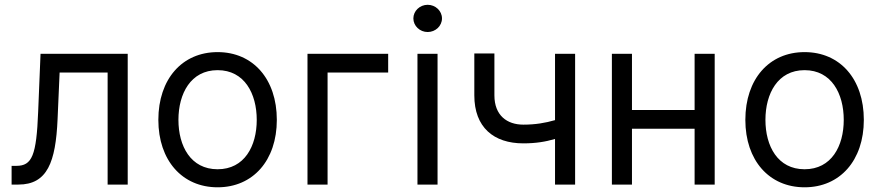

<svg xmlns="http://www.w3.org/2000/svg" viewBox="-20 -770 3675 801"><path d="M28.4 0H56.8C177.6 0 212.4 -93.8 220.2 -272.7L228.7 -467.3H429V0H512.8V-545.5H149.1L139.2 -304C132.1 -120.7 113.6 -78.1 48.3 -78.1H28.4Z M887.8 11.4C1035.5 11.4 1134.9 -100.9 1134.9 -269.9C1134.9 -440.3 1035.5 -552.6 887.8 -552.6C740.1 -552.6 640.6 -440.3 640.6 -269.9C640.6 -100.9 740.1 11.4 887.8 11.4ZM887.8 -63.9C775.6 -63.9 724.4 -160.5 724.4 -269.9C724.4 -379.3 775.6 -477.3 887.8 -477.3C1000 -477.3 1051.1 -379.3 1051.1 -269.9C1051.1 -160.5 1000 -63.9 887.8 -63.9Z M1599.4 -545.5H1262.8V0H1346.6V-467.3H1599.4Z M1721.6 0H1805.4V-545.5H1721.6ZM1764.2 -636.4C1796.9 -636.4 1823.9 -661.9 1823.9 -693.2C1823.9 -724.4 1796.9 -750 1764.2 -750C1731.5 -750 1704.5 -724.4 1704.5 -693.2C1704.5 -661.9 1731.5 -636.4 1764.2 -636.4Z M2379.3 -545.5H2295.5V-268.8C2255 -257.1 2213.4 -250 2163.4 -250C2095.2 -250 2042.6 -288.4 2042.6 -372.2V-546.9H1958.8V-372.2C1958.8 -238.6 2039.8 -171.9 2163.4 -171.9C2214.8 -171.9 2256 -178.6 2295.5 -190.3V0H2379.3Z M2616.5 -545.5H2532.7V0H2616.5V-233H2877.8V0H2961.6V-545.5H2877.8V-311.1H2616.5Z M3336.6 11.4C3484.4 11.4 3583.8 -100.9 3583.8 -269.9C3583.8 -440.3 3484.4 -552.6 3336.6 -552.6C3188.9 -552.6 3089.5 -440.3 3089.5 -269.9C3089.5 -100.9 3188.9 11.4 3336.6 11.4ZM3336.6 -63.9C3224.4 -63.9 3173.3 -160.5 3173.3 -269.9C3173.3 -379.3 3224.4 -477.3 3336.6 -477.3C3448.9 -477.3 3500 -379.3 3500 -269.9C3500 -160.5 3448.9 -63.9 3336.6 -63.9Z"/></svg>

Font: Karasuma Gothic
Style: Regular
Weight: 400
Designer: Rasmus Andersson, Ryoko Nishizuka
Foundry: Genbu
Version: Version 1.00